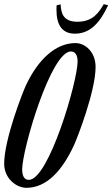

<svg xmlns="http://www.w3.org/2000/svg" viewBox="-40 -887 537 918"><path d="M321 -681C225 -681 141 -601 84 -479C69 -447 -20 -221 -20 -104C-20 -33 39 11 86 11C182 11 256 -69 313 -191C328 -223 417 -450 417 -567C417 -638 368 -681 321 -681ZM98 -27C76 -27 66 -46 66 -77C66 -171 203 -641 299 -641C320 -641 331 -623 331 -593C331 -498 193 -27 98 -27ZM318 -726C391 -726 438 -778 477 -862L456 -867C433 -828 405 -783 330 -783C257 -783 252 -831 250 -866L231 -862C230 -854 230 -847 230 -840C230 -772 254 -726 318 -726Z"/></svg>

Font: Romanesco
Style: Regular
Weight: 400
Designer: Astigmatic (AOETI)
Foundry: Astigmatic (AOETI)
Version: Version 1.000